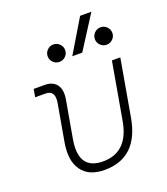

<svg xmlns="http://www.w3.org/2000/svg" viewBox="-146 -897 877 1008"><g transform="rotate(-20 293.0 -392.5)"><path d="M265.1 9.8Q177.2 9.8 137.9 -45.9Q98.6 -101.6 116.2 -200.2L152.3 -405.3Q164.1 -473.6 109.4 -473.6H51.8L59.6 -517.6H120.1Q167 -517.6 188 -488Q209 -458.5 199.2 -405.3L163.1 -200.2Q134.3 -35.2 272.9 -35.2Q412.1 -35.2 440.9 -200.2L496.6 -517.6H543.5L487.8 -200.2Q450.7 9.8 265.1 9.8ZM308.6 -609.4 419.9 -794.9H482.9L364.3 -609.4ZM235.8 -604.5Q215.8 -604.5 201.4 -618.7Q187 -632.8 187 -652.8Q187 -672.9 201.4 -687.3Q215.8 -701.7 235.8 -701.7Q255.9 -701.7 270.3 -687.3Q284.7 -672.9 284.7 -652.8Q284.7 -632.8 270.3 -618.7Q255.9 -604.5 235.8 -604.5ZM499.5 -604.5Q479.5 -604.5 465.1 -618.7Q450.7 -632.8 450.7 -652.8Q450.7 -672.9 465.1 -687.3Q479.5 -701.7 499.5 -701.7Q519.5 -701.7 533.9 -687.3Q548.3 -672.9 548.3 -652.8Q548.3 -632.8 533.9 -618.7Q519.5 -604.5 499.5 -604.5Z"/></g></svg>

Font: Cascadia Code ExtraLight
Style: Italic
Weight: 200
Italic angle: -10°
Monospace: yes
Designer: Aaron Bell
Foundry: Saja Typeworks
Version: Version 2404.023; ttfautohint (v1.8.4)